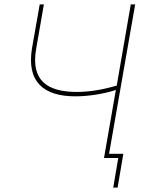

<svg xmlns="http://www.w3.org/2000/svg" viewBox="-20 -720 671 875"><path d="M323 -281C384 -281 453 -292 508 -310L454 0H519L496 135H516L542 -19H477L596 -700H576L512 -330C451 -312 389 -301 331 -301C196 -301 119 -352 145 -499L180 -700H161L126 -501C100 -346 180 -281 323 -281Z"/></svg>

Font: Fixel Text 20240404 Thin
Style: Italic
Weight: 100
Width: 4
Italic angle: -10°
Designer: AlfaBravo + MacPaw
Foundry: Kyrylo Tkachov, Marchela Mozhyna, Serhii Makarenko, Maria Weinstein, Zakhar Kryvoshyya
Version: Version 1.211;Glyphs 3.2 (3225)